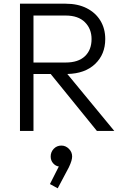

<svg xmlns="http://www.w3.org/2000/svg" viewBox="-20 -708 673 1038"><path d="M88 0V-688H335Q401 -688 449 -663.5Q497 -639 523 -596Q549 -553 549 -497Q549 -414 494 -362Q439 -310 344 -308L598 0H504L254 -308H161V0ZM335 -624H161V-370H335Q403 -370 439 -404Q475 -438 475 -497Q475 -552 439 -588Q403 -624 335 -624ZM250 287 298 192Q281 190 267.5 175Q254 160 254 138Q254 114 270.5 96.5Q287 79 312 79Q335 79 352.5 96.5Q370 114 370 138Q370 148 366 162Q362 176 352 197L292 310Z"/></svg>

Font: Outfit Light
Style: Regular
Weight: 300
Designer: Rodrigo Fuenzalida
Foundry: fragTYPE
Version: Version 1.100; ttfautohint (v1.8.4.7-5d5b)